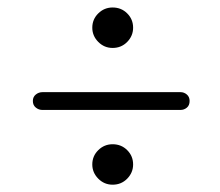

<svg xmlns="http://www.w3.org/2000/svg" viewBox="-20 -616 598 523"><path d="M286.8 -485.4Q264 -485.4 247.7 -501.8Q231.4 -518.3 231.4 -540.5Q231.4 -563.5 247.7 -579.5Q264 -595.6 286.8 -595.6Q310.4 -595.6 326.5 -579.5Q342.6 -563.5 342.6 -540.5Q342.6 -518.3 326.5 -501.8Q310.4 -485.4 286.8 -485.4ZM69.5 -341Q69.5 -352 77.5 -358.5Q85.5 -365 96 -365H471.5Q481.5 -365 489 -358.5Q496.5 -352 496.5 -341Q496.5 -329 489 -322.8Q481.5 -316.5 471.5 -316.5H95.5Q85.5 -316.5 77.5 -323Q69.5 -329.5 69.5 -341ZM286.8 -112.9Q264 -112.9 247.7 -129.3Q231.4 -145.8 231.4 -168Q231.4 -191 247.7 -207Q264 -223.1 286.8 -223.1Q310.4 -223.1 326.5 -207Q342.6 -191 342.6 -168Q342.6 -145.8 326.5 -129.3Q310.4 -112.9 286.8 -112.9Z"/></svg>

Font: Fraunces 9pt S000
Style: Regular
Weight: 400
Version: Version 1.000; ttfautohint (v1.8.3)